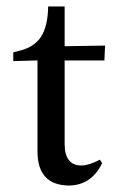

<svg xmlns="http://www.w3.org/2000/svg" viewBox="-20 -561 359 594"><path d="M129 -541H180V-418L305 -420L303 -374H180V-116Q180 -49 232 -49Q255 -49 289 -67L296 -56Q262 13 192 13Q96 11 96 -92V-374L21 -372V-399Q28 -401 40 -404Q86 -415 107 -447.5Q128 -480 129 -541Z"/></svg>

Font: GFS Didot
Style: Regular
Weight: 400
Designer: Takis Katsoulidis and George D. Matthiopoulos
Foundry: Takis Katsoulidis and George D. Matthiopoulos
Version: Version 1.0